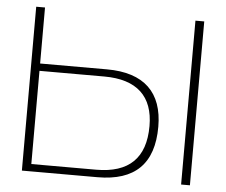

<svg xmlns="http://www.w3.org/2000/svg" viewBox="-49 -726 921 782"><g transform="rotate(5 411.0 -335.0)"><path d="M68 0H377C530 0 606 -75 606 -226C606 -366 530 -441 377 -441H104V-670H68ZM104 -30V-411H369C503 -411 570 -347 570 -226C570 -95 503 -30 369 -30ZM719 0H755V-670H719Z"/></g></svg>

Font: LT Wave Text Thin
Style: Regular
Weight: 100
Designer: Daniel Lyons
Version: Version 2.5 (Glyphs App)